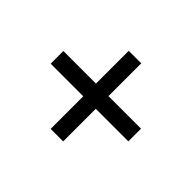

<svg xmlns="http://www.w3.org/2000/svg" viewBox="-100 -741 766 766"><g transform="rotate(-45 282.5 -358.0)"><path d="M246.1 -138.4V-322.2H62.1V-392.8H246.1V-576.6H317.7V-392.8H502.7V-322.2H317.7V-138.4Z"/></g></svg>

Font: Noto Serif Hebrew
Style: Regular
Weight: 400
Designer: Monotype Design Team
Foundry: Monotype Imaging Inc.
Version: Version 2.003